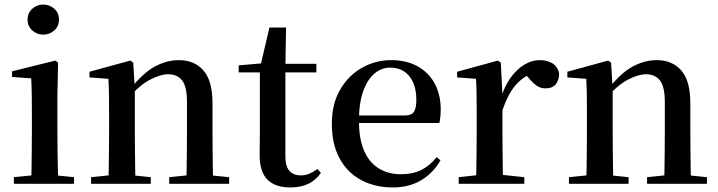

<svg xmlns="http://www.w3.org/2000/svg" viewBox="-20 -807 3154 843"><path d="M41 0V-29L149 -40H198L305 -29V0ZM117 0Q118 -25 118.5 -66.5Q119 -108 119.5 -153Q120 -198 120 -232V-300Q120 -350 119.5 -388.5Q119 -427 117 -463L33 -469V-494L223 -541L235 -532L232 -385V-232Q232 -198 232.5 -153Q233 -108 234 -66.5Q235 -25 236 0ZM170 -655Q142 -655 121.5 -673.5Q101 -692 101 -721Q101 -750 121.5 -768.5Q142 -787 170 -787Q198 -787 218.5 -768.5Q239 -750 239 -721Q239 -692 218.5 -673.5Q198 -655 170 -655Z M380 0V-29L487 -40H537L642 -29V0ZM456 0Q457 -25 457.5 -66.5Q458 -108 458.5 -153Q459 -198 459 -232V-301Q459 -352 458.5 -388.5Q458 -425 456 -461L373 -467V-492L552 -541L565 -532L572 -417V-415V-232Q572 -198 572.5 -153Q573 -108 573.5 -66.5Q574 -25 575 0ZM723 0V-29L829 -40H879L986 -29V0ZM798 0Q799 -25 799.5 -66Q800 -107 800.5 -152Q801 -197 801 -232V-359Q801 -427 779.5 -454Q758 -481 718 -481Q686 -481 640.5 -458Q595 -435 546 -379L539 -417H553Q608 -487 660 -515Q712 -543 766 -543Q833 -543 873 -498Q913 -453 913 -353V-232Q913 -197 913.5 -152Q914 -107 914.5 -66Q915 -25 916 0Z M1177 -489V-527H1369V-489ZM1255 16Q1188 16 1154 -18.5Q1120 -53 1120 -126Q1120 -152 1120.5 -173Q1121 -194 1121 -223V-489H1028V-520L1142 -530L1123 -516L1163 -686H1236L1233 -511V-500V-121Q1233 -77 1250.5 -57Q1268 -37 1300 -37Q1321 -37 1337.5 -44Q1354 -51 1374 -65L1389 -48Q1368 -17 1335 -0.5Q1302 16 1255 16Z M1705 16Q1627 16 1566.5 -16Q1506 -48 1471.5 -110.5Q1437 -173 1437 -264Q1437 -351 1473.5 -413.5Q1510 -476 1569.5 -509.5Q1629 -543 1697 -543Q1767 -543 1816 -514.5Q1865 -486 1890 -437.5Q1915 -389 1915 -328Q1915 -292 1909 -267H1487V-300H1758Q1787 -300 1797.5 -316Q1808 -332 1808 -369Q1808 -434 1777.5 -472Q1747 -510 1693 -510Q1655 -510 1624 -484Q1593 -458 1574.5 -406Q1556 -354 1556 -277Q1556 -195 1579.5 -143Q1603 -91 1645 -66.5Q1687 -42 1740 -42Q1793 -42 1831 -61.5Q1869 -81 1897 -117L1914 -103Q1882 -47 1829 -15.5Q1776 16 1705 16Z M1994 0V-29L2103 -41H2170L2282 -29V0ZM2070 0Q2071 -25 2071.5 -66.5Q2072 -108 2072.5 -153Q2073 -198 2073 -232V-301Q2073 -352 2072.5 -388.5Q2072 -425 2070 -461L1987 -467V-492L2166 -541L2179 -532L2186 -390V-389V-232Q2186 -198 2186.5 -153Q2187 -108 2187.5 -66.5Q2188 -25 2189 0ZM2185 -320 2157 -377H2180Q2195 -429 2222 -466Q2249 -503 2282 -523Q2315 -543 2349 -543Q2381 -543 2404.5 -529.5Q2428 -516 2435 -485Q2435 -456 2420.5 -437.5Q2406 -419 2375 -419Q2353 -419 2336 -431Q2319 -443 2301 -465L2278 -490L2318 -486Q2271 -467 2239.5 -428Q2208 -389 2185 -320Z M2478 0V-29L2585 -40H2635L2740 -29V0ZM2554 0Q2555 -25 2555.5 -66.5Q2556 -108 2556.5 -153Q2557 -198 2557 -232V-301Q2557 -352 2556.5 -388.5Q2556 -425 2554 -461L2471 -467V-492L2650 -541L2663 -532L2670 -417V-415V-232Q2670 -198 2670.5 -153Q2671 -108 2671.5 -66.5Q2672 -25 2673 0ZM2821 0V-29L2927 -40H2977L3084 -29V0ZM2896 0Q2897 -25 2897.5 -66Q2898 -107 2898.5 -152Q2899 -197 2899 -232V-359Q2899 -427 2877.5 -454Q2856 -481 2816 -481Q2784 -481 2738.5 -458Q2693 -435 2644 -379L2637 -417H2651Q2706 -487 2758 -515Q2810 -543 2864 -543Q2931 -543 2971 -498Q3011 -453 3011 -353V-232Q3011 -197 3011.5 -152Q3012 -107 3012.5 -66Q3013 -25 3014 0Z"/></svg>

Font: Noto Serif SC ExtraLight SemiBold
Style: Regular
Weight: 600
Version: Version 2.002-H1;hotconv 1.1.0;makeotfexe 2.6.0